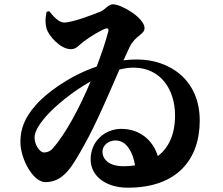

<svg xmlns="http://www.w3.org/2000/svg" viewBox="-20 -815 1040 894"><path d="M575 59C804 59 910 -72 910 -254C910 -445 768 -538 618 -538C597 -538 576 -537 555 -534L584 -597C610 -650 653 -654 653 -684C653 -732 545 -795 506 -795C485 -795 469 -770 450 -762C420 -749 317 -710 279 -710C253 -710 228 -740 209 -763L197 -760C193 -742 188 -714 197 -681C205 -652 259 -586 310 -586C336 -586 346 -604 370 -622C402 -646 452 -676 473 -682C484 -685 487 -679 484 -668C471 -618 452 -562 430 -505C295 -459 189 -375 146 -325C95 -267 75 -215 75 -155C75 -73 135 33 191 33C277 33 316 -39 374 -143C427 -237 490 -385 536 -491C559 -497 581 -500 602 -500C728 -500 795 -398 795 -278C795 -185 763 -125 715 -88C692 -163 630 -215 545 -215C470 -215 402 -159 402 -73C402 5 473 59 575 59ZM402 -436C350 -311 284 -190 226 -124C216 -112 201 -105 185 -105C165 -105 141 -141 141 -174C141 -201 159 -232 193 -272C238 -323 317 -388 402 -436ZM609 -45C591 -42 573 -41 555 -41C481 -41 457 -79 457 -108C457 -140 487 -161 518 -161C570 -161 599 -105 609 -45Z"/></svg>

Font: GenKiMin2 TW H
Style: Regular
Weight: 900
Version: Version 2.100;PS 2.1;hotconv 16.6.51;makeotf.lib2.5.65220 DE